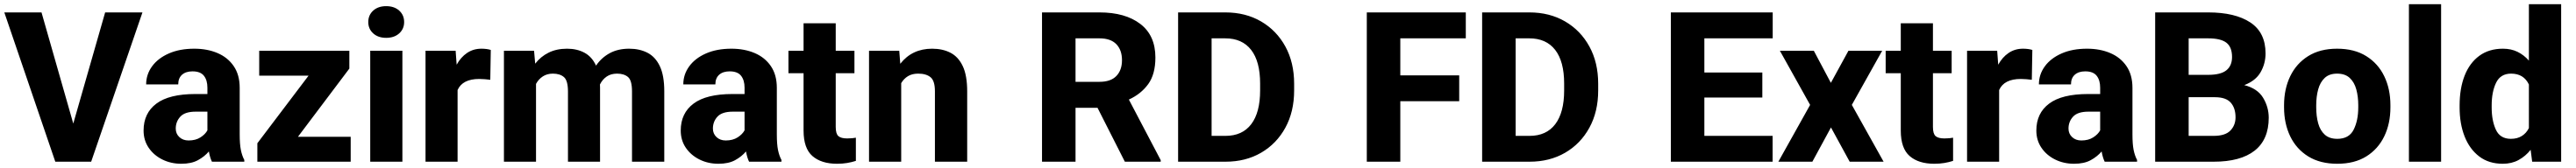

<svg xmlns="http://www.w3.org/2000/svg" viewBox="-20 -770 12238 800"><path d="M177.2 -710.9 328.1 -181.6 479.5 -710.9H656.7L413.1 0H242.7L0.5 -710.9Z M986.8 0Q977.5 -19 972.2 -48.8Q951.7 -24.4 920.4 -7.3Q889.2 9.8 841.3 9.8Q792 9.8 751.2 -10.5Q710.4 -30.8 686.3 -66.4Q662.1 -102.1 662.1 -148.4Q662.1 -231 722.9 -276.6Q783.7 -322.3 908.2 -322.3H965.3V-352.5Q965.3 -388.2 948.7 -409.2Q932.1 -430.2 894.5 -430.2Q862.8 -430.2 844.7 -414.1Q826.7 -397.9 826.7 -368.2H674.3Q674.3 -415.5 702.4 -454.1Q730.5 -492.7 782 -515.4Q833.5 -538.1 902.8 -538.1Q964.8 -538.1 1013.4 -517.3Q1062 -496.6 1090.3 -455.1Q1118.7 -413.6 1118.7 -351.6V-130.4Q1118.7 -83 1124.3 -55.7Q1129.9 -28.3 1140.6 -8.3V0ZM876 -101.1Q909.7 -101.1 932.6 -116Q955.6 -130.9 965.3 -149.4V-238.3H909.7Q858.4 -238.3 836.7 -214.6Q814.9 -190.9 814.9 -157.7Q814.9 -133.3 832 -117.2Q849.1 -101.1 876 -101.1Z M1646 -118.7V0H1202.6V-87.9L1445.8 -409.7H1211.4V-528.3H1639.6V-443.4L1395.5 -118.7Z M1729.5 -665Q1729.5 -698.2 1752.9 -719.5Q1776.4 -740.7 1814.5 -740.7Q1853 -740.7 1876.5 -719.5Q1899.9 -698.2 1899.9 -665Q1899.9 -632.3 1876.5 -611.1Q1853 -589.8 1814.5 -589.8Q1776.4 -589.8 1752.9 -611.1Q1729.5 -632.3 1729.5 -665ZM1891.6 -528.3V0H1738.8V-528.3Z M2311.5 -532.2 2309.1 -390.1Q2298.8 -391.6 2283.4 -392.8Q2268.1 -394 2256.8 -394Q2177.2 -394 2153.8 -341.3V0H2001.5V-528.3H2144.5L2149.4 -461.9Q2168.9 -497.6 2198.7 -517.8Q2228.5 -538.1 2267.1 -538.1Q2292.5 -538.1 2311.5 -532.2Z M2606.4 -419.4Q2579.1 -419.4 2558.8 -406.2Q2538.6 -393.1 2526.4 -370.6V0H2374V-528.3H2517.1L2522.5 -466.8Q2548.3 -500.5 2586.2 -519.3Q2624 -538.1 2673.8 -538.1Q2721.2 -538.1 2756.8 -518.8Q2792.5 -499.5 2811.5 -457.5Q2836.9 -495.1 2876.2 -516.6Q2915.5 -538.1 2968.8 -538.1Q3018.6 -538.1 3056.2 -518.6Q3093.8 -499 3114.7 -454.6Q3135.7 -410.2 3135.7 -335V0H2982.4V-335Q2982.4 -387.2 2963.4 -403.3Q2944.3 -419.4 2911.6 -419.4Q2882.3 -419.4 2862.1 -405.5Q2841.8 -391.6 2830.1 -367.7Q2830.6 -360.4 2830.6 -352.5V0H2678.2V-334Q2678.2 -386.2 2659.2 -402.8Q2640.1 -419.4 2606.4 -419.4Z M3538.6 0Q3529.3 -19 3523.9 -48.8Q3503.4 -24.4 3472.2 -7.3Q3440.9 9.8 3393.1 9.8Q3343.8 9.8 3303 -10.5Q3262.2 -30.8 3238 -66.4Q3213.9 -102.1 3213.9 -148.4Q3213.9 -231 3274.7 -276.6Q3335.4 -322.3 3460 -322.3H3517.1V-352.5Q3517.1 -388.2 3500.5 -409.2Q3483.9 -430.2 3446.3 -430.2Q3414.6 -430.2 3396.5 -414.1Q3378.4 -397.9 3378.4 -368.2H3226.1Q3226.1 -415.5 3254.2 -454.1Q3282.2 -492.7 3333.7 -515.4Q3385.3 -538.1 3454.6 -538.1Q3516.6 -538.1 3565.2 -517.3Q3613.8 -496.6 3642.1 -455.1Q3670.4 -413.6 3670.4 -351.6V-130.4Q3670.4 -83 3676 -55.7Q3681.6 -28.3 3692.4 -8.3V0ZM3427.7 -101.1Q3461.4 -101.1 3484.4 -116Q3507.3 -130.9 3517.1 -149.4V-238.3H3461.4Q3410.2 -238.3 3388.4 -214.6Q3366.7 -190.9 3366.7 -157.7Q3366.7 -133.3 3383.8 -117.2Q3400.9 -101.1 3427.7 -101.1Z M4039.1 -528.3V-421.4H3950.2V-165.5Q3950.2 -132.8 3962.9 -121.8Q3975.6 -110.8 4004.4 -110.8Q4018.1 -110.8 4028.1 -111.8Q4038.1 -112.8 4045.9 -114.3V-3.9Q4026.4 2.4 4004.4 6.1Q3982.4 9.8 3956.5 9.8Q3881.8 9.8 3839.6 -26.9Q3797.4 -63.5 3797.4 -148.4V-421.4H3725.6V-528.3H3797.4V-659.2H3950.2V-528.3Z M4341.8 -419.4Q4313 -419.4 4293.2 -407.2Q4273.4 -395 4261.2 -374V0H4108.4V-528.3H4252L4256.8 -466.3Q4313 -538.1 4408.2 -538.1Q4458 -538.1 4495.4 -518.8Q4532.7 -499.5 4553.7 -455.1Q4574.7 -410.6 4574.7 -335V0H4421.4V-335.4Q4421.4 -385.3 4400.6 -402.3Q4379.9 -419.4 4341.8 -419.4Z M5323.7 0 5193.8 -256.8H5089.4V0H4930.2V-710.9H5203.1Q5325.7 -710.9 5397.2 -656Q5468.8 -601.1 5468.8 -496.1Q5468.8 -416.5 5434.6 -369.4Q5400.4 -322.3 5342.8 -295.9L5494.1 -7.3V0ZM5203.1 -587.4H5089.4V-380.4H5203.6Q5256.8 -380.4 5283.4 -408.2Q5310.1 -436 5310.1 -483.4Q5310.1 -531.7 5283.2 -559.6Q5256.3 -587.4 5203.1 -587.4Z M5801.8 0H5576.7V-710.9H5800.8Q5897 -710.9 5970.7 -668Q6044.4 -625 6086.2 -548.6Q6127.9 -472.2 6127.9 -371.1V-339.4Q6127.9 -238.3 6086.2 -161.9Q6044.4 -85.4 5970.9 -42.7Q5897.5 0 5801.8 0ZM5800.8 -587.4H5735.8V-123H5801.8Q5881.8 -123 5924.1 -178.7Q5966.3 -234.4 5966.3 -339.4V-372.1Q5966.3 -477.5 5923.6 -532.5Q5880.9 -587.4 5800.8 -587.4Z M6912.1 -411.1V-288.1H6632.3V0H6473.1V-710.9H6943.4V-587.4H6632.3V-411.1Z M7246.1 0H7021V-710.9H7245.1Q7341.3 -710.9 7415 -668Q7488.8 -625 7530.5 -548.6Q7572.3 -472.2 7572.3 -371.1V-339.4Q7572.3 -238.3 7530.5 -161.9Q7488.8 -85.4 7415.3 -42.7Q7341.8 0 7246.1 0ZM7245.1 -587.4H7180.2V-123H7246.1Q7326.2 -123 7368.4 -178.7Q7410.6 -234.4 7410.6 -339.4V-372.1Q7410.6 -477.5 7367.9 -532.5Q7325.2 -587.4 7245.1 -587.4Z M8400.9 -123V0H7917.5V-710.9H8401.4V-587.4H8076.7V-424.8H8352.1V-305.7H8076.7V-123Z M8596.7 -528.3 8677.7 -375.5 8761.2 -528.3H8921.4L8777.3 -270.5L8928.2 0H8767.1L8678.2 -163.1L8589.8 0H8428.2L8579.1 -270.5L8435.5 -528.3Z M9251.5 -528.3V-421.4H9162.6V-165.5Q9162.6 -132.8 9175.3 -121.8Q9188 -110.8 9216.8 -110.8Q9230.5 -110.8 9240.5 -111.8Q9250.5 -112.8 9258.3 -114.3V-3.9Q9238.8 2.4 9216.8 6.1Q9194.8 9.8 9168.9 9.8Q9094.2 9.8 9052 -26.9Q9009.8 -63.5 9009.8 -148.4V-421.4H8938V-528.3H9009.8V-659.2H9162.6V-528.3Z M9634.8 -532.2 9632.3 -390.1Q9622.1 -391.6 9606.7 -392.8Q9591.3 -394 9580.1 -394Q9500.5 -394 9477.1 -341.3V0H9324.7V-528.3H9467.8L9472.7 -461.9Q9492.2 -497.6 9522 -517.8Q9551.8 -538.1 9590.3 -538.1Q9615.7 -538.1 9634.8 -532.2Z M9978.5 0Q9969.2 -19 9963.9 -48.8Q9943.4 -24.4 9912.1 -7.3Q9880.9 9.8 9833 9.8Q9783.7 9.8 9742.9 -10.5Q9702.1 -30.8 9678 -66.4Q9653.8 -102.1 9653.8 -148.4Q9653.8 -231 9714.6 -276.6Q9775.4 -322.3 9899.9 -322.3H9957V-352.5Q9957 -388.2 9940.4 -409.2Q9923.8 -430.2 9886.2 -430.2Q9854.5 -430.2 9836.4 -414.1Q9818.4 -397.9 9818.4 -368.2H9666Q9666 -415.5 9694.1 -454.1Q9722.2 -492.7 9773.7 -515.4Q9825.2 -538.1 9894.5 -538.1Q9956.5 -538.1 10005.1 -517.3Q10053.7 -496.6 10082 -455.1Q10110.4 -413.6 10110.4 -351.6V-130.4Q10110.4 -83 10116 -55.7Q10121.6 -28.3 10132.3 -8.3V0ZM9867.7 -101.1Q9901.4 -101.1 9924.3 -116Q9947.3 -130.9 9957 -149.4V-238.3H9901.4Q9850.1 -238.3 9828.4 -214.6Q9806.6 -190.9 9806.6 -157.7Q9806.6 -133.3 9823.7 -117.2Q9840.8 -101.1 9867.7 -101.1Z M10496.1 0H10218.3V-710.9H10470.2Q10598.1 -710.9 10670.4 -663.1Q10742.7 -615.2 10742.7 -515.6Q10742.7 -467.3 10719.2 -426.3Q10695.8 -385.3 10641.6 -364.7Q10704.6 -348.6 10731.2 -304.2Q10757.8 -259.8 10757.8 -209.5Q10757.8 -105.5 10690.9 -52.7Q10624 0 10496.1 0ZM10470.2 -587.4H10377.4V-413.6H10469.7Q10529.8 -413.6 10556.6 -435.3Q10583.5 -457 10583.5 -498.5Q10583.5 -545.9 10556.6 -566.7Q10529.8 -587.4 10470.2 -587.4ZM10600.1 -211.4Q10600.1 -255.4 10577.4 -281.2Q10554.7 -307.1 10502.4 -307.1H10377.4V-123H10496.1Q10551.3 -123 10575.7 -148.4Q10600.1 -173.8 10600.1 -211.4Z M10830.6 -258.8V-269Q10830.6 -346.2 10859.9 -407Q10889.2 -467.8 10945.3 -502.9Q11001.5 -538.1 11082.5 -538.1Q11164.6 -538.1 11220.9 -502.9Q11277.3 -467.8 11306.6 -407Q11335.9 -346.2 11335.9 -269V-258.8Q11335.9 -181.6 11306.6 -120.8Q11277.3 -60.1 11221.2 -25.1Q11165 9.8 11083.5 9.8Q11002 9.8 10945.6 -25.1Q10889.2 -60.1 10859.9 -120.8Q10830.6 -181.6 10830.6 -258.8ZM10983.4 -269V-258.8Q10983.4 -216.8 10992.7 -182.9Q11002 -148.9 11023.9 -128.9Q11045.9 -108.9 11083.5 -108.9Q11139.2 -108.9 11161.1 -152.3Q11183.1 -195.8 11183.1 -258.8V-269Q11183.1 -310.1 11173.8 -344.2Q11164.6 -378.4 11142.6 -398.9Q11120.6 -419.4 11082.5 -419.4Q11045.4 -419.4 11023.7 -398.9Q11002 -378.4 10992.7 -344.2Q10983.4 -310.1 10983.4 -269Z M11576.7 -750V0H11423.8V-750Z M11664.6 -257.8V-268.1Q11664.6 -348.6 11688.2 -409.4Q11711.9 -470.2 11758.1 -504.2Q11804.2 -538.1 11870.6 -538.1Q11909.2 -538.1 11939.7 -523.2Q11970.2 -508.3 11993.7 -481.4V-750H12147V0H12009.3L12002 -56.6Q11977.5 -25.9 11944.8 -8.1Q11912.1 9.8 11869.6 9.8Q11803.2 9.8 11757.6 -25.1Q11711.9 -60.1 11688.2 -120.6Q11664.6 -181.2 11664.6 -257.8ZM11816.9 -268.1V-257.8Q11816.9 -195.8 11836.9 -152.3Q11856.9 -108.9 11908.2 -108.9Q11939 -108.9 11960.4 -122.6Q11981.9 -136.2 11993.7 -160.2V-367.7Q11969.2 -419.4 11909.2 -419.4Q11858.9 -419.4 11837.9 -376Q11816.9 -332.5 11816.9 -268.1Z"/></svg>

Font: Vazirmatn RD FD ExtraBold
Style: Regular
Weight: 800
Designer: Saber Rastikerdar
Foundry: Saber Rastikerdar
Version: Version 33.003